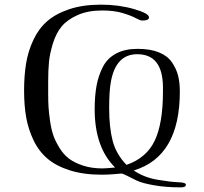

<svg xmlns="http://www.w3.org/2000/svg" viewBox="-20 -725 873 821"><path d="M411.1 -705.1H412.1Q487.3 -705.1 552.2 -686.5Q617.2 -668 617.2 -650.9Q617.2 -636.7 587.9 -637.2Q579.1 -637.2 560.1 -647.7Q541 -658.2 504.4 -669.2Q467.8 -680.2 417 -680.2Q356 -680.2 312 -660.6Q268.1 -641.1 244.1 -612.5Q220.2 -584 206.5 -540Q192.9 -496.1 189.5 -460.4Q186 -424.8 186 -378.9V-323.2Q186 -291 187.5 -267.1Q189 -243.2 194.1 -207.5Q199.2 -171.9 208 -146.5Q216.8 -121.1 234.4 -92.5Q252 -64 275.4 -46.4Q298.8 -28.8 335.4 -16.8Q372.1 -4.9 417 -4.9Q436 -4.9 472.2 -8.8Q385.3 -93.8 384.8 -256.8Q384.8 -314.9 392.8 -358.4Q400.9 -401.9 419.9 -439Q439 -476.1 476.6 -496.1Q514.2 -516.1 567.9 -516.1Q623 -516.1 659.9 -501Q696.8 -485.8 715.3 -458.5Q733.9 -431.2 741.5 -401.6Q749 -372.1 749 -334Q749 -55.2 551.8 3.9Q595.7 33.7 652.8 43.5Q710 53.2 742.4 54.2Q774.9 55.2 774.9 64.9Q774.9 76.2 753.9 76.2H752.9Q689 76.2 637.9 67.1Q586.9 58.1 563.5 46.6Q540 35.2 522.5 26.1Q504.9 17.1 499 17.1Q498 17.1 470 19.5Q441.9 22 415 22Q336.9 22 278.6 3.4Q220.2 -15.1 183.1 -46.6Q146 -78.1 123.5 -125Q101.1 -171.9 92 -222.9Q83 -273.9 83 -337.9Q83 -401.9 91.6 -453.9Q100.1 -505.9 122.6 -554Q145 -602.1 181.4 -634Q217.8 -666 275.9 -685.5Q334 -705.1 411.1 -705.1ZM446.8 -263.2Q446.8 -179.2 461.9 -122.1Q477.1 -64.9 521 -20Q606.9 -49.8 641.8 -124Q676.8 -198.2 676.8 -333V-355Q674.8 -493.2 566.9 -493.2Q475.1 -493.2 454.1 -375Q446.8 -336.4 446.8 -263.2Z"/></svg>

Font: CMU Serif Upright Italic
Style: UprightItalic
Weight: 500
Version: Version 0.7.0